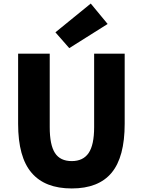

<svg xmlns="http://www.w3.org/2000/svg" viewBox="-20 -1047 803 1081"><path d="M158 -74Q82 -162 82 -350V-745H260V-331Q260 -231 289.5 -185.5Q319 -140 384 -140Q448 -140 479 -185.5Q510 -231 510 -331V-745H682V-350Q682 -163 608.5 -74.5Q535 14 384 14Q233 14 158 -74ZM292 -865 491 -1027 586 -912 370 -776Z"/></svg>

Font: Merged Yaku Han JP Black
Style: Regular
Weight: 900
Designer: Ryoko NISHIZUKA 西塚涼子 (kana, bopomofo & ideographs); Paul D. Hunt (Latin, Greek & Cyrillic); Sandoll Communications 산돌커뮤니
Foundry: Adobe
Version: Version 2.004